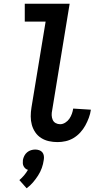

<svg xmlns="http://www.w3.org/2000/svg" viewBox="-20 -755 540 1031"><path d="M289 8Q265 8 242.5 3Q220 -2 201 -14Q182 -26 169.5 -44.5Q157 -63 151 -84.5Q145 -106 145 -130Q145 -154 149 -178L225 -639H113V-735H354L260 -162Q257 -149 257.5 -136Q258 -123 263 -111.5Q268 -100 279 -94Q290 -88 303 -88Q317 -88 330.5 -96.5Q344 -105 352.5 -117.5Q361 -130 366 -144Q371 -158 373 -172L468 -166Q465 -144 457 -122.5Q449 -101 438 -81Q427 -61 411 -43.5Q395 -26 375 -14Q355 -2 333 3Q311 8 289 8ZM123 256 84 212Q97 201 109 187Q121 173 130 157Q122 155 116 149.5Q110 144 106.5 137Q103 130 102.5 121.5Q102 113 103 104Q105 93 110.5 82Q116 71 125.5 63Q135 55 146.5 51.5Q158 48 169 48Q180 48 190.5 51.5Q201 55 207.5 63Q214 71 215.5 82Q217 93 215 104Q212 126 204.5 147Q197 168 184.5 187.5Q172 207 157 224.5Q142 242 123 256Z"/></svg>

Font: Iosevka
Style: Bold Italic
Weight: 700
Italic angle: -9°
Monospace: yes
Designer: Belleve Invis
Foundry: Belleve Invis
Version: Version 32.5.0; ttfautohint (v1.8.4)